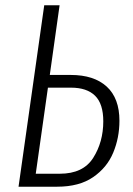

<svg xmlns="http://www.w3.org/2000/svg" viewBox="-20 -705 502 725"><path d="M431 -249Q431 -185 407.5 -128.5Q384 -72 331.5 -36Q279 0 196 0H50L147 -685H205L168 -422H247Q335 -422 383 -378Q431 -334 431 -249ZM370 -247Q370 -313 339 -343.5Q308 -374 248 -374H161L115 -49H206Q294 -49 332 -109Q370 -169 370 -247Z"/></svg>

Font: Fira Sans Extra Condensed Light
Style: Italic
Weight: 300
Width: 3
Italic angle: -8°
Designer: Carrois Corporate & Edenspiekermann AG
Foundry: Carrois Corporate GbR & Edenspiekermann AG
Version: Version 4.203